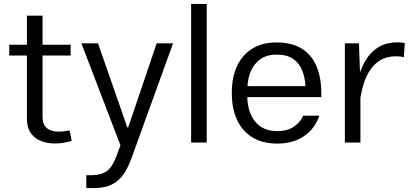

<svg xmlns="http://www.w3.org/2000/svg" viewBox="-20 -726 2102 978"><path d="M334.2 -61.8Q324 -59.6 308.5 -57.6Q292.9 -55.5 278.3 -55.5Q240 -55.5 218.3 -73.7Q196.7 -91.8 196.7 -130.6V-646.3H117V-122.3Q117 -77.1 136.3 -49Q155.6 -20.9 188.3 -8Q220.9 5 260.8 5Q282.7 5 304.3 1.2Q326 -2.7 345.2 -8.3ZM27.2 -443.2H339.9V-498.1H27.2Z M394.5 -505.4 593.5 14.2 573 69.3Q558.9 106.8 542.2 127.9Q525.4 149 500.8 157.7Q476.2 166.5 439.1 166.5H419.7V232H459.5Q532.8 232 576.7 196.6Q620.7 161.3 650 79L861.6 -505.4H778.1L633.2 -77.5H628.3L479.2 -505.4Z M1033 0V-706.1H953.6V0Z M1239.8 -231.2H1616.4Q1619.5 -314.5 1596.7 -377.2Q1573.9 -439.9 1522.5 -474.9Q1471 -509.9 1387.5 -509.9Q1283.2 -509.9 1221.9 -442.2Q1160.7 -374.5 1160.7 -252.6Q1160.7 -131.1 1221.6 -62.9Q1282.5 5.4 1391.3 5.4Q1474.2 5.4 1529.6 -33.3Q1585 -72 1606.5 -136.9H1524.1Q1510.6 -104.5 1477.8 -81.4Q1445 -58.2 1393.6 -58.2Q1318.7 -58.2 1280 -106.3Q1241.3 -154.5 1239.8 -231.2ZM1240.8 -287.1Q1244.5 -358.2 1282.7 -403Q1320.9 -447.9 1388.2 -447.9Q1440.8 -447.9 1472.1 -426.8Q1503.4 -405.6 1518.4 -369.3Q1533.4 -332.9 1536.1 -287.1Z M1736.6 -505.4V0H1815.9V-301.4L1808.4 -505.4ZM2036.7 -434.1 2042.1 -506.6Q2034 -508.3 2024.8 -509.4Q2015.7 -510.4 2006.2 -510.4Q1951.2 -510.4 1912.8 -488.7Q1874.4 -467 1849.5 -429.8Q1824.5 -392.5 1809.9 -344.9Q1795.3 -297.2 1787.9 -244.9L1816.2 -230Q1825.7 -289.4 1847 -336.7Q1868.4 -383.9 1905.4 -411.6Q1942.3 -439.2 1998.1 -439.2Q2022.8 -439.2 2036.7 -434.1Z"/></svg>

Font: Estedad-FD VF
Style: Regular
Weight: 100
Designer: Amin Abedi
Version: Version 7.3